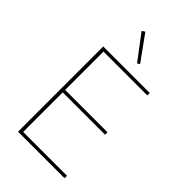

<svg xmlns="http://www.w3.org/2000/svg" viewBox="-275 -1021 1112 1112"><g transform="rotate(45 280.5 -465.5)"><path d="M489 0H108V-698H489V-678H130V-364H477V-344H130V-20H489ZM316 -767 201 -919 220 -931 331 -777Z"/></g></svg>

Font: IBM Plex Sans Thin
Style: Regular
Weight: 250
Designer: Mike Abbink, Paul van der Laan, Pieter van Rosmalen
Foundry: Bold Monday
Version: Version 3.201